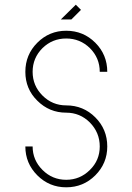

<svg xmlns="http://www.w3.org/2000/svg" viewBox="-20 -798 562 818"><path d="M139 -51Q88 -102 88 -174H119Q119 -116 161 -74Q203 -32 262 -32Q321 -32 363 -74Q405 -115 405 -174Q405 -233 363 -276Q321 -318 262 -318Q190 -318 139 -369Q88 -419 88 -492Q88 -565 139 -616Q190 -667 262 -667Q335 -667 386 -616Q437 -565 437 -492H405Q405 -551 363 -593Q321 -634 262 -634Q203 -634 161 -593Q119 -551 119 -492Q119 -433 161 -391Q203 -349 262 -349Q335 -349 386 -298Q437 -247 437 -174Q437 -102 386 -51Q335 0 262 0Q190 0 139 -51ZM284 -715H239L303 -778L325 -756Z"/></svg>

Font: Zector
Style: Regular
Weight: 400
Designer: GGBot
Version: 0.72